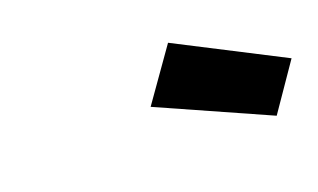

<svg xmlns="http://www.w3.org/2000/svg" viewBox="-40 -862 609 368"><g transform="rotate(-15 264.5 -677.5)"><path d="M308 -772 529 -682 473 -583 244 -662Z"/></g></svg>

Font: Titillium Web
Style: Bold Italic
Weight: 700
Italic angle: -13°
Version: Version 1.002;PS 57.000;hotconv 1.0.70;makeotf.lib2.5.55311